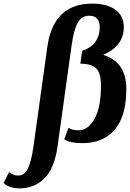

<svg xmlns="http://www.w3.org/2000/svg" viewBox="-104 -780 718 1061"><path d="M81 29 158 -524Q192 -760 406 -760Q488 -760 534 -726Q580 -692 580 -631Q580 -525 466 -477Q594 -438 594 -289Q594 -137 529.5 -63Q465 11 352 11Q317 11 292 5.5Q267 0 259 -6L251 -11L275 -74Q293 -60 331 -60Q382 -60 418 -122.5Q454 -185 454 -310Q454 -376 427.5 -402Q401 -428 340 -428L350 -500Q354 -501 360.5 -503Q367 -505 383.5 -514Q400 -523 413 -536Q426 -549 436.5 -573.5Q447 -598 447 -629Q447 -693 389 -693Q348 -693 326 -655.5Q304 -618 291 -524L214 29Q197 150 141.5 205.5Q86 261 4 261Q-24 261 -46 253.5Q-68 246 -76 238L-84 231L-54 171Q-31 190 -3 190Q29 190 48.5 154.5Q68 119 81 29Z"/></svg>

Font: Arsenal
Style: Bold Italic
Weight: 700
Italic angle: -9°
Designer: Andrij Shevchenko
Foundry: Stairsfor.com
Version: Version 1.000